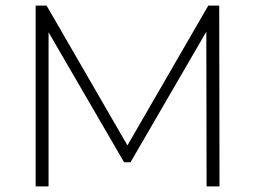

<svg xmlns="http://www.w3.org/2000/svg" viewBox="-20 -664 907 684"><path d="M716 0 715 -551 445 -86H422L153 -549V0H107V-644H146L434 -146L722 -644H761L762 0Z"/></svg>

Font: Montserrat Ace
Style: Light
Weight: 300
Designer: Julieta Ulanovsky
Foundry: Julieta Ulanovsky
Version: Version 1